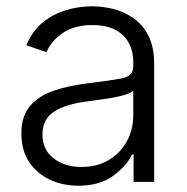

<svg xmlns="http://www.w3.org/2000/svg" viewBox="-20 -573 589 605"><path d="M227.1 12.2Q177.2 12.2 136.5 -7.1Q95.7 -26.4 71.5 -63Q47.4 -99.6 47.4 -152.8Q47.4 -206.5 74.2 -238.5Q101.1 -270.5 148.4 -286.9Q195.8 -303.2 257.3 -310.5Q325.2 -318.8 362.5 -325.7Q399.9 -332.5 399.9 -363.8V-376.5Q399.9 -431.2 366.7 -462.6Q333.5 -494.1 272 -494.1Q213.4 -494.1 177 -468.5Q140.6 -442.9 126.5 -408.7L63 -430.2Q81.1 -474.6 113.8 -501.5Q146.5 -528.3 187.3 -540.8Q228 -553.2 270.5 -553.2Q302.7 -553.2 336.9 -544.7Q371.1 -536.1 400.4 -515.9Q429.7 -495.6 447.8 -460.2Q465.8 -424.8 465.8 -370.6V0H400.9V-86.4H396Q377.9 -48.8 335.7 -18.3Q293.5 12.2 227.1 12.2ZM236.8 -46.9Q286.6 -46.9 323.2 -69.1Q359.9 -91.3 379.9 -128.2Q399.9 -165 399.9 -209.5V-287.1Q390.6 -278.3 364.7 -271.7Q338.9 -265.1 309.1 -261Q279.3 -256.8 257.8 -253.9Q189 -245.6 151.4 -221.9Q113.8 -198.2 113.8 -149.9Q113.8 -101.1 148.9 -74Q184.1 -46.9 236.8 -46.9Z"/></svg>

Font: Inter Light
Style: Regular
Weight: 300
Designer: Rasmus Andersson
Foundry: rsms
Version: Version 4.000;git-a52131595